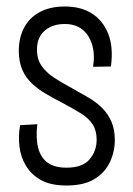

<svg xmlns="http://www.w3.org/2000/svg" viewBox="-20 -560 411 592"><path d="M185 12Q137 12 107 -4.5Q77 -21 60.5 -48Q44 -75 40 -108Q36 -141 42 -174L95 -177Q90 -133 98 -103Q106 -73 127.5 -58Q149 -43 185 -43Q235 -43 256.5 -69Q278 -95 278 -129Q278 -157 266 -176Q254 -195 230 -210Q206 -225 172 -243Q145 -257 121 -271Q97 -285 78 -303Q59 -321 48.5 -345.5Q38 -370 38 -403Q38 -444 54.5 -475Q71 -506 103 -523Q135 -540 180 -540Q230 -540 264 -518Q298 -496 314 -455Q330 -414 322 -355L267 -354Q273 -393 264 -422.5Q255 -452 234 -469Q213 -486 179 -486Q142 -486 118 -465.5Q94 -445 94 -407Q94 -377 108.5 -356.5Q123 -336 147.5 -320Q172 -304 202 -288Q229 -273 253 -259Q277 -245 295 -227Q313 -209 323.5 -185Q334 -161 334 -128Q334 -92 318.5 -59.5Q303 -27 270.5 -7.5Q238 12 185 12Z"/></svg>

Font: Bricolage Grotesque 24pt Condensed ExtraLight
Style: Regular
Weight: 250
Width: 3
Designer: Mathieu Triay
Foundry: Atelier Triay
Version: Version 1.001;gftools[0.9.33.dev8+g029e19f]